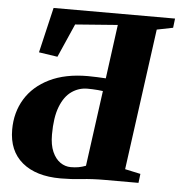

<svg xmlns="http://www.w3.org/2000/svg" viewBox="-53 -794 801 855"><g transform="rotate(5 347.5 -366.0)"><path d="M249 10.5Q139 10.5 77.2 -41Q15.5 -92.5 15.5 -187.5Q15.5 -264.5 52.2 -324.8Q89 -385 159.5 -419.5Q230 -454 331 -454Q350.5 -454 372.2 -453Q394 -452 411 -451L443.5 -692.5L254 -678L188 -528L104.5 -540.5L152 -743H695L690 -701.5L618 -687L532 -55.5L601.5 -40.5L596.5 0H443.5Q390.5 0 343.2 5.2Q296 10.5 249 10.5ZM290 -43.5Q308 -43.5 324 -46.2Q340 -49 357 -55.5L403 -393.5Q392.5 -395 380.8 -396Q369 -397 357 -397.5Q345 -398 334 -398Q295 -398 263 -375.5Q231 -353 212.5 -305.2Q194 -257.5 194 -181Q194 -134.5 207.5 -104Q221 -73.5 242.8 -58.5Q264.5 -43.5 290 -43.5Z"/></g></svg>

Font: Merriweather 60pt Black
Style: Italic
Weight: 900
Italic angle: -7.8°
Version: Version 2.101